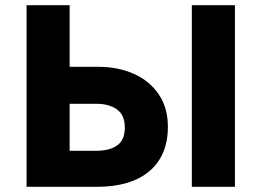

<svg xmlns="http://www.w3.org/2000/svg" viewBox="-20 -720 1008 740"><path d="M82.4 0V-700H248.4V-462.5H358.1Q435.9 -462.5 496.6 -435.1Q557.2 -407.8 592.2 -355.9Q627.1 -304 627.1 -231Q627.1 -175.8 608.9 -132.8Q590.8 -89.8 555.7 -60.1Q520.6 -30.4 469.9 -15.2Q419.2 0 354.1 0ZM248.4 -138.8H349.9Q402.2 -138.8 431.7 -159.6Q461.1 -180.5 461.1 -228.2Q461.1 -276.6 430.8 -298.3Q400.4 -320 350.9 -320H248.4ZM719.4 0V-700H885.4V0Z"/></svg>

Font: Geologica-Sharp
Style: Regular
Weight: 100
Designer: Sindre Bremnes, Frode Helland
Foundry: Monokrom Skriftforlag AS
Version: Version 1.010;gftools[0.9.28]